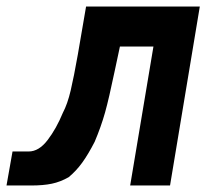

<svg xmlns="http://www.w3.org/2000/svg" viewBox="-20 -570 640 590"><path d="M18.5 -104.5H68Q99.5 -104.5 126.2 -139.5Q153 -174.5 173 -223Q187.5 -250.5 197.2 -292Q207 -333.5 219 -401.5L244.5 -550H594L502.5 0H380L451.5 -427H348.5L332.5 -352Q315 -268 302.8 -224.2Q290.5 -180.5 271 -134.5Q251 -95.5 232.5 -70Q214 -44.5 191 -25.5Q165.5 -11 139.2 -5.5Q113 0 76 0H0Z"/></svg>

Font: JuliaMono ExtraBoldItalic
Style: Regular
Weight: 800
Italic angle: -9°
Monospace: yes
Designer: cormullion
Foundry: corm
Version: Version 0.049; ttfautohint (v1.8.4)